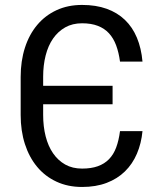

<svg xmlns="http://www.w3.org/2000/svg" viewBox="-20 -741 640 771"><path d="M552.2 -214.4Q547.4 -165 529.8 -123.8Q512.2 -82.5 481.7 -52.7Q451.2 -22.9 408.2 -6.6Q365.2 9.8 309.6 9.8Q252.4 9.8 206.8 -11.5Q161.1 -32.7 129.2 -71Q97.2 -109.4 80.1 -162.4Q63 -215.3 63 -279.3V-432.1Q63 -496.1 80.1 -549.3Q97.2 -602.5 129.2 -640.6Q161.1 -678.7 206.8 -700Q252.4 -721.2 309.6 -721.2Q365.2 -721.2 408.2 -705.8Q451.2 -690.4 481.7 -661.1Q512.2 -631.8 529.8 -589.6Q547.4 -547.4 552.2 -493.7H461.9Q457 -530.3 446.3 -559.1Q435.5 -587.9 417.5 -607.4Q399.4 -627 372.8 -637.2Q346.2 -647.5 309.6 -647.5Q271 -647.5 241.9 -631.1Q212.9 -614.7 193.1 -586.2Q173.3 -557.6 163.3 -518.3Q153.3 -479 153.3 -433.1V-396.5H432.1V-322.3H153.3V-279.3Q153.3 -232.9 163.3 -193.6Q173.3 -154.3 193.1 -125.5Q212.9 -96.7 241.9 -80.3Q271 -64 309.6 -64Q346.2 -64 372.8 -73.5Q399.4 -83 417.7 -101.8Q436 -120.6 446.5 -148.7Q457 -176.8 461.9 -214.4Z"/></svg>

Font: Roboto Mono
Style: Regular
Weight: 400
Designer: Google
Version: Version 2.000985; 2015; ttfautohint (v1.3)